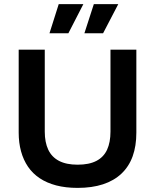

<svg xmlns="http://www.w3.org/2000/svg" viewBox="-20 -902 755 935"><path d="M358 13Q300 13 254 1Q208 -11 173.5 -34Q139 -57 116.5 -90Q94 -123 82.5 -165Q71 -207 71 -256V-660H198V-261Q198 -209 215 -173Q232 -137 267.5 -118.5Q303 -100 358 -100Q414 -100 449.5 -118.5Q485 -137 501.5 -173Q518 -209 518 -261V-660H644V-256Q644 -191 626 -141Q608 -91 571.5 -56.5Q535 -22 481.5 -4.5Q428 13 358 13ZM313 -740H221L266 -882H386ZM482 -740H391L437 -882H556Z"/></svg>

Font: Bricolage Grotesque SemiBold
Style: Regular
Weight: 600
Designer: Mathieu Triay
Foundry: Atelier Triay
Version: Version 1.000;gftools[0.9.30]